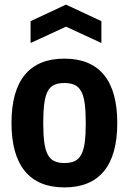

<svg xmlns="http://www.w3.org/2000/svg" viewBox="-20 -805 561 835"><path d="M113 -713 267 -785 421 -713V-618L267 -689L113 -618ZM260 10Q146 10 88 -61Q30 -132 30 -270Q30 -409 88 -479.5Q146 -550 260 -550Q374 -550 432 -479.5Q490 -409 490 -270Q490 -131 432 -60.5Q374 10 260 10ZM260 -96Q286 -96 304 -104Q322 -112 333 -132Q344 -152 348.5 -185.5Q353 -219 353 -270Q353 -321 348.5 -354.5Q344 -388 333 -408Q322 -428 304 -436Q286 -444 260 -444Q234 -444 216 -436Q198 -428 187.5 -408Q177 -388 172.5 -354.5Q168 -321 168 -270Q168 -220 172.5 -186.5Q177 -153 187.5 -133Q198 -113 216 -104.5Q234 -96 260 -96Z"/></svg>

Font: Encode Sans Compressed
Style: Bold
Weight: 700
Designer: Pablo Impallari, Andres Torresi
Foundry: Pablo Impallari, Andres Torresi
Version: Version 1.000; ttfautohint (v1.00) -l 8 -r 50 -G 200 -x 14 -